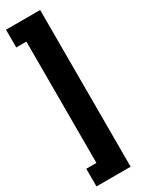

<svg xmlns="http://www.w3.org/2000/svg" viewBox="-258 -860 795 1058"><g transform="rotate(-30 139.5 -331.5)"><path d="M6.3 -716.8V-829.6H223.6V167.5H6.3V55.2H70.8V-716.8Z"/></g></svg>

Font: Roboto ExtraBold
Style: Regular
Weight: 800
Designer: Christian Robertson
Foundry: Google
Version: Version 3.009; 2024